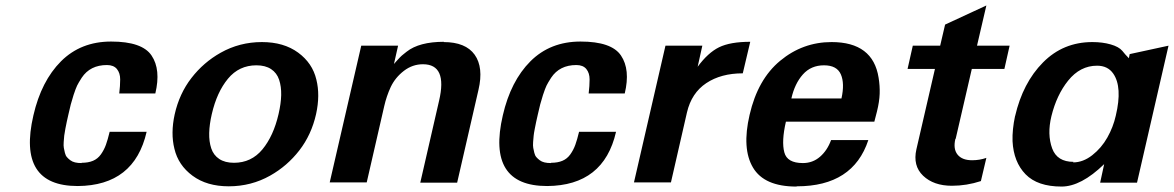

<svg xmlns="http://www.w3.org/2000/svg" viewBox="-20 -667 4292 702"><path d="M277.8 -70.8 278.8 -71.8Q302.7 -71.8 320.1 -79.1Q337.4 -86.4 348.9 -102.5Q360.4 -118.7 367.2 -137.5Q374 -156.2 380.9 -185.1H516.1Q471.2 11.7 264.2 13.2Q42 13.2 102.1 -245.1Q130.9 -370.6 203.1 -442.9Q275.4 -515.1 386.2 -515.1Q500 -515.1 534.2 -463.9Q568.8 -412.6 547.9 -325.2H416Q419.4 -353.5 419.4 -376.7Q419.4 -399.9 407.5 -414.6Q395.5 -429.2 371.1 -429.2Q309.6 -429.2 278.8 -382.8Q266.6 -363.8 262 -354.2Q257.3 -344.7 249 -319.8Q242.7 -299.8 238.8 -285.2L230 -248Q226.1 -231 224.1 -221.7Q222.2 -212.4 219 -196.3Q215.8 -180.2 214.8 -170.9Q213.9 -161.6 212.9 -147.9Q211.9 -134.3 213.4 -126.2Q214.8 -118.2 217.3 -108.2Q219.7 -98.1 224.9 -92.3Q230 -86.4 237.1 -81.1Q244.1 -75.7 254.4 -73.2Q264.6 -70.8 277.8 -70.8Z M1135.7 -250Q1118.7 -174.3 1074.5 -117.2Q1030.3 -60.1 967.8 -24.9Q898.4 14.2 816.4 14.2Q736.3 14.2 684.1 -24.4Q631.8 -63 617.7 -123Q603.5 -179.7 618.7 -249Q635.7 -324.7 679.9 -381.8Q724.1 -439 786.6 -474.1Q856 -513.2 937.5 -513.2Q1017.6 -513.2 1070.1 -474.6Q1122.6 -436 1136.7 -376Q1150.9 -319.3 1135.7 -250ZM835.4 -71.8Q898.9 -71.8 939.5 -120.8Q980 -169.9 998.5 -250Q1007.3 -288.1 1008.1 -319.3Q1008.8 -350.6 1000.5 -375.5Q992.2 -400.4 971.2 -414.3Q950.2 -428.2 917.5 -428.2Q854 -428.2 813.5 -379.2Q772.9 -330.1 754.4 -250Q745.6 -211.9 744.9 -180.7Q744.1 -149.4 752.4 -124.5Q760.7 -99.6 781.7 -85.7Q802.7 -71.8 835.4 -71.8Z M1603.5 -514.2 1601.6 -513.2Q1682.6 -513.2 1715.6 -466.8Q1748.5 -420.4 1729.5 -338.9L1651.4 1H1516.6L1585.4 -298.8Q1616.7 -432.1 1526.4 -432.1Q1488.3 -432.1 1456.8 -408Q1425.3 -383.8 1408.7 -349.1Q1393.1 -315.4 1384.8 -278.8L1320.8 0H1185.5L1300.8 -500H1435.5L1420.4 -433.1Q1423.8 -437 1429.7 -443.6Q1435.5 -450.2 1437.3 -451.9Q1439 -453.6 1442.4 -457.3Q1445.8 -460.9 1448.7 -463.4Q1451.7 -465.8 1455.8 -469.2Q1460 -472.7 1466.8 -478Q1512.7 -514.2 1603.5 -514.2Z M1994.1 -70.8 1995.1 -71.8Q2019 -71.8 2036.4 -79.1Q2053.7 -86.4 2065.2 -102.5Q2076.7 -118.7 2083.5 -137.5Q2090.3 -156.2 2097.2 -185.1H2232.4Q2187.5 11.7 1980.5 13.2Q1758.3 13.2 1818.4 -245.1Q1847.2 -370.6 1919.4 -442.9Q1991.7 -515.1 2102.5 -515.1Q2216.3 -515.1 2250.5 -463.9Q2285.2 -412.6 2264.2 -325.2H2132.3Q2135.7 -353.5 2135.7 -376.7Q2135.7 -399.9 2123.8 -414.6Q2111.8 -429.2 2087.4 -429.2Q2025.9 -429.2 1995.1 -382.8Q1982.9 -363.8 1978.3 -354.2Q1973.6 -344.7 1965.3 -319.8Q1959 -299.8 1955.1 -285.2L1946.3 -248Q1942.4 -231 1940.4 -221.7Q1938.5 -212.4 1935.3 -196.3Q1932.1 -180.2 1931.2 -170.9Q1930.2 -161.6 1929.2 -147.9Q1928.2 -134.3 1929.7 -126.2Q1931.2 -118.2 1933.6 -108.2Q1936 -98.1 1941.2 -92.3Q1946.3 -86.4 1953.4 -81.1Q1960.4 -75.7 1970.7 -73.2Q1981 -70.8 1994.1 -70.8Z M2695.8 -398.9Q2616.2 -398.9 2562.3 -363Q2508.3 -327.1 2491.7 -255.9L2433.1 0H2297.9L2413.1 -500H2547.9L2530.8 -422.9Q2568.4 -474.1 2608.9 -494.1Q2649.9 -514.2 2723.1 -514.2Z M2893.6 14.2 2891.6 15.1Q2774.4 15.1 2733.2 -54.2Q2691.9 -123.5 2720.7 -247.1Q2750.5 -377 2832.5 -444.8Q2915 -513.2 3020.5 -513.2Q3171.9 -513.2 3192.4 -382.8Q3197.3 -353 3196.3 -324.2Q3195.3 -295.4 3186.5 -259.8L3176.8 -222.2H2853.5Q2836.9 -150.4 2847.7 -109.9Q2857.9 -70.8 2915.5 -70.8Q2951.7 -70.8 2978.3 -94Q3004.9 -117.2 3018.6 -154.8H3154.8Q3099.1 14.2 2893.6 14.2ZM3056.6 -307.1Q3068.8 -361.8 3054.4 -395Q3040 -428.2 2992.7 -428.2Q2945.3 -428.2 2915.5 -394.8Q2885.7 -361.3 2873.5 -307.1Z M3474.1 -159.2H3473.1Q3464.4 -122.6 3481 -101.8Q3497.6 -81.1 3534.2 -81.1Q3562 -81.1 3586.4 -89.8L3566.4 -4.9Q3514.2 12.2 3460.4 12.2Q3393.6 12.2 3355.2 -24.4Q3316.9 -61 3330.6 -121.1L3398.4 -415H3298.3L3317.4 -500H3417.5L3435.5 -577.1L3586.4 -647L3552.2 -500H3671.4L3652.3 -415H3533.2Z M3691.4 -243.2V-242.2Q3719.7 -364.3 3793.5 -438.7Q3867.2 -513.2 3974.1 -513.2Q4011.2 -513.2 4041 -504.6Q4070.8 -496.1 4083.5 -481Q4093.8 -467.8 4107.4 -454.1L4110.4 -469.2L4252.4 -500L4137.2 1H4002.4L4017.1 -66.9Q3932.6 15.1 3861.3 15.1Q3773.4 15.1 3729.7 -29.8Q3686 -74.7 3682.1 -150.9Q3680.7 -192.9 3691.4 -243.2ZM3905.3 -75.2 3903.3 -73.2Q3939.9 -73.2 3973.6 -99.6Q4007.3 -126 4028.8 -164.3Q4050.3 -202.6 4059.6 -244.1Q4084.5 -348.6 4050.3 -397.9Q4030.3 -426.8 3991.2 -426.8Q3929.2 -426.8 3885.3 -372.1Q3843.3 -319.8 3824.2 -242.2Q3808.1 -175.8 3827.1 -124Q3845.2 -75.2 3905.3 -75.2Z"/></svg>

Font: Perun
Style: Bold Italic
Weight: 700
Italic angle: -12°
Foundry: Copyright (c) Stefan Peev, Context Ltd, 2016
Version: Version 001.000